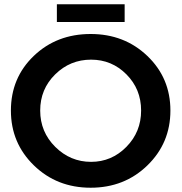

<svg xmlns="http://www.w3.org/2000/svg" viewBox="-20 -868 849 898"><path d="M246 -848H563V-765H246ZM404 -709Q562 -709 669.5 -606Q777 -503 777 -351Q777 -199 669.5 -94.5Q562 10 404 10Q246 10 138.5 -94.5Q31 -199 31 -351Q31 -504 138 -606.5Q245 -709 404 -709ZM406 -589Q308 -589 238 -520Q168 -451 168 -351Q168 -251 238.5 -181Q309 -111 406 -111Q502 -111 571 -181Q640 -251 640 -351Q640 -451 571.5 -520Q503 -589 406 -589Z"/></svg>

Font: Montserrat arm Medium
Style: Regular
Weight: 500
Designer: Julieta Ulanovsky
Foundry: Julieta Ulanovsky
Version: Version 6.000;PS 006.000;hotconv 1.0.88;makeotf.lib2.5.64775